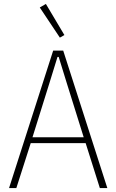

<svg xmlns="http://www.w3.org/2000/svg" viewBox="-20 -955 591 975"><path d="M487 0 415 -228H136L63 0H26L250 -698H301L525 0ZM320 -530 278 -666H272L230 -530L145 -258H405ZM182 -917 213 -935 307 -777 284 -764Z"/></svg>

Font: IBM Plex Sans Condensed ExtraLight
Style: Regular
Weight: 200
Width: 3
Designer: Mike Abbink, Paul van der Laan, Pieter van Rosmalen
Foundry: Bold Monday
Version: Version 1.3